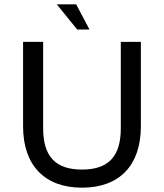

<svg xmlns="http://www.w3.org/2000/svg" viewBox="-20 -861 761 890"><path d="M395 -724 333 -841H243L338 -724H395ZM87 -667V-275C87 -95 187 9 360 9C534 9 633 -95 633 -275V-667H540V-267C540 -136 483 -75 360 -75C237 -75 180 -136 180 -267V-667H87Z"/></svg>

Font: Maven Pro
Style: Medium
Weight: 500
Designer: Joe Prince
Foundry: Joe Prince
Version: Version 1.003